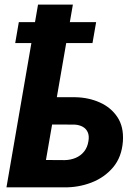

<svg xmlns="http://www.w3.org/2000/svg" viewBox="-20 -806 585 826"><path d="M165.5 -388.2 304.7 -387.7Q361.3 -386.7 409.4 -365.2Q457.5 -343.8 485.1 -302.2Q512.7 -260.7 508.8 -198.7Q503.9 -130.4 466.6 -86.2Q429.2 -42 373 -20.5Q316.9 1 254.4 0H7.8L143.6 -786.1H293.5L177.7 -117.7L258.3 -117.2Q284.2 -117.7 305.9 -127Q327.6 -136.2 342 -154.3Q356.4 -172.4 360.4 -198.7Q364.3 -220.7 357.9 -236.1Q351.6 -251.5 336.9 -260Q322.3 -268.6 300.8 -270L145 -270.5ZM393.6 -710.9 377.9 -620.6H45.4L61 -710.9Z"/></svg>

Font: Roboto ExtraBold
Style: Italic
Weight: 800
Designer: Christian Robertson
Foundry: Google
Version: Version 3.009; 2024